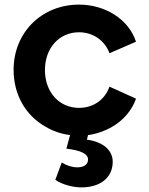

<svg xmlns="http://www.w3.org/2000/svg" viewBox="-20 -576 648 833"><path d="M333 237C416 237 469 194 469 126C469 75 426 39 357 30L362 10C387 7 410 0 432 -9C499 -36 549 -87 570 -148L455 -200C435 -144 386 -108 323 -108C237 -108 175 -176 175 -272C175 -368 237 -436 323 -436C384 -436 435 -400 455 -345L570 -395C539 -491 438 -556 323 -556C161 -556 39 -435 39 -273C39 -165 91 -75 178 -26C210 -7 245 5 284 10L268 69C329 76 362 91 362 116C362 137 345 150 316 150C293 150 268 142 248 129L220 204C249 225 298 237 333 237Z"/></svg>

Font: Plus Jakarta Sans
Style: Bold
Weight: 700
Designer: Gumpita Rahayu
Foundry: Tokotype
Version: Version 2.071;gftools[0.9.30]